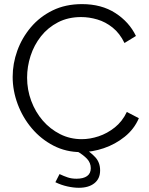

<svg xmlns="http://www.w3.org/2000/svg" viewBox="-20 -734 726 934"><path d="M41.6 -360Q41.6 -424.7 64.1 -487.2Q86.6 -549.7 130 -601.2Q173.4 -652.7 236.1 -683.4Q298.8 -714 378.8 -714Q473.8 -714 541.2 -670.5Q608.6 -627 641.3 -559L585.6 -524.8Q562.8 -571.8 528.1 -599.7Q493.4 -627.5 453.6 -639.2Q413.7 -651 374.8 -651Q311.4 -651 262.2 -625.5Q213 -600 179.3 -557.4Q145.7 -514.7 128.7 -462.3Q111.8 -409.8 111.8 -356.3Q111.8 -297.5 131.9 -243.4Q152 -189.3 187.9 -147.6Q223.9 -106 272.4 -81.5Q320.9 -57 377.8 -57Q417.7 -57 459.7 -70.9Q501.6 -84.8 538.2 -113.9Q574.9 -143 597 -189.4L655.5 -159Q632.9 -106 586.9 -69Q540.9 -32 484.7 -13Q428.5 6 373.8 6Q301.1 6 240.2 -25.5Q179.4 -57 134.9 -109.5Q90.4 -162 66 -227.5Q41.6 -293 41.6 -360ZM363.6 179.5Q337.9 179.5 307.7 172.8Q277.5 166.1 249.4 152.4L269.6 112.8Q290.8 122.8 309.6 129.1Q328.4 135.4 352.2 135.4Q385.5 135.4 403.6 122.5Q421.6 109.5 421.6 84.4Q421.6 58.2 403.5 38.7Q385.4 19.3 351.7 0L380.1 -18.6Q419.6 4.9 443.3 30.6Q467 56.3 467 94.9Q467 135.4 439.1 157.4Q411.3 179.5 363.6 179.5Z"/></svg>

Font: Raleway Thin
Style: Regular
Weight: 100
Designer: Matt McInerney, Pablo Impallari, Rodrigo Fuenzalida
Foundry: Matt McInerney, Pablo Impallari, Rodrigo Fuenzalida
Version: Version 4.026